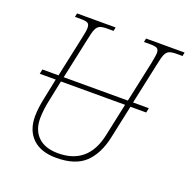

<svg xmlns="http://www.w3.org/2000/svg" viewBox="-128 -838 961 973"><g transform="rotate(20 352.5 -352.0)"><path d="M705 -714 701 -694H668Q642 -694 629 -688Q616 -682 608.5 -664.5Q601 -647 593 -606L546 -387H631L626 -362H541L503 -184Q483 -90 430.5 -40Q378 10 275 10Q192 10 147.5 -33Q103 -76 103 -152Q103 -196 117 -260L138 -362H52L57 -387H144L191 -606Q200 -645 200 -663Q200 -682 190 -688Q180 -694 154 -694H121L125 -714H333L329 -694H294Q268 -694 255 -688Q242 -682 234.5 -664.5Q227 -647 219 -606L172 -387H518L565 -606Q574 -653 574 -663Q574 -682 564 -688Q554 -694 528 -694H493L497 -714ZM512 -362H166L145 -260Q131 -198 131 -151Q131 -87 168.5 -51Q206 -15 276 -15Q438 -15 474 -184Z"/></g></svg>

Font: Noto Serif NarrowThin
Style: Italic
Weight: 250
Width: 4
Italic angle: -12°
Designer: Monotype Design Team
Foundry: Monotype Imaging Inc.
Version: Version 1.001